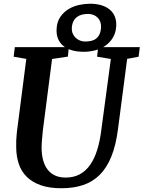

<svg xmlns="http://www.w3.org/2000/svg" viewBox="-20 -1000 770 1030"><path d="M66.9 -209Q66.4 -228 67.1 -247.8Q67.9 -267.6 70.3 -289.6L121.1 -684.1L53.2 -695.8L59.6 -747.1H349.1L344.2 -696.3L259.3 -683.6L210 -301.3Q207 -272.9 205.1 -248.5Q203.1 -224.1 203.1 -205.1Q203.6 -168 211.9 -138.7Q220.2 -109.4 236.3 -89.1Q252.4 -68.8 276.4 -58.1Q300.3 -47.4 332 -47.4Q375 -47.4 407.7 -64.9Q440.4 -82.5 463.6 -115.7Q486.8 -148.9 501.7 -196.8Q516.6 -244.6 523.9 -305.7L574.7 -683.6L501 -695.8L506.3 -747.1H730L723.6 -695.8L662.1 -684.1L612.8 -306.2Q601.6 -219.7 577.1 -159.7Q552.7 -99.6 514.9 -62Q477.1 -24.4 425.8 -7.3Q374.5 9.8 309.6 9.8Q244.6 9.8 198.7 -6.3Q152.8 -22.5 123.5 -51.5Q94.2 -80.6 80.8 -120.8Q67.4 -161.1 66.9 -209ZM429.7 -722.2Q393.6 -722.2 365.7 -730.2Q337.9 -738.3 319.1 -754.2Q300.3 -770 291 -793Q281.7 -815.9 283.7 -845.2Q285.6 -883.3 303.5 -909.2Q321.3 -935.1 347.4 -950.9Q373.5 -966.8 404.3 -973.4Q435.1 -980 462.9 -980Q496.1 -980 522.7 -972.2Q549.3 -964.4 567.9 -949.2Q586.4 -934.1 595.7 -911.9Q605 -889.6 603.5 -860.8Q601.6 -824.2 585.7 -798.1Q569.8 -772 545.7 -755.1Q521.5 -738.3 491.2 -730.2Q460.9 -722.2 429.7 -722.2ZM436 -777.3Q452.1 -777.3 467.3 -780.3Q482.4 -783.2 494.1 -791.7Q505.9 -800.3 513.2 -814.9Q520.5 -829.6 522 -852.5Q522.9 -869.1 518.1 -882.6Q513.2 -896 503.7 -905.5Q494.1 -915 481 -920.2Q467.8 -925.3 452.6 -925.3Q436.5 -925.3 421.4 -921.9Q406.2 -918.5 394 -909.7Q381.8 -900.9 374.3 -886.5Q366.7 -872.1 365.2 -850.6Q364.3 -835 369.6 -821.5Q375 -808.1 384.8 -798.3Q394.5 -788.6 408 -783Q421.4 -777.3 436 -777.3Z"/></svg>

Font: Brush Lettering One
Style: Bold Italic
Weight: 400
Italic angle: -7°
Designer: Eben Sorkin
Foundry: Eben Sorkin
Version: Version 1.001